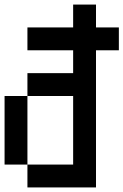

<svg xmlns="http://www.w3.org/2000/svg" viewBox="-20 -920 540 840"><path d="M0 -200V-500H100V-200ZM100 -200H300V-500H100V-600H300V-700H100V-800H300V-900H400V-800H500V-700H400V-100H100Z"/></svg>

Font: GalmuriMono9 Regular
Style: Regular
Weight: 400
Designer: Lee Minseo (quiple)
Version: Version 2.399;hotconv 1.1.1;makeotfexe 2.6.0 DEVELOPMENT